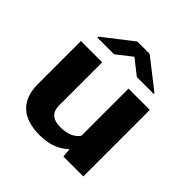

<svg xmlns="http://www.w3.org/2000/svg" viewBox="-197 -909 1078 1078"><g transform="rotate(45 342.5 -370.0)"><path d="M323 -104C261 -104 233 -134 233 -186V-528H64V-187C64 -64 129 10 274 10C355 10 410 -16 448 -54L453 0H611V-528H442V-154C421 -123 383 -104 323 -104ZM563 -613 388 -750H290L116 -615V-607H248L339 -678L429 -607H563Z"/></g></svg>

Font: Asimov
Style: XWid
Weight: 500
Designer: Google
Version: Version 2.000980; 2014